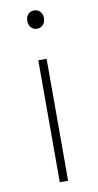

<svg xmlns="http://www.w3.org/2000/svg" viewBox="-85 -778 416 817"><g transform="rotate(-10 122.5 -369.5)"><path d="M105 0V-527H141V0ZM124 -660Q108 -660 98 -671Q88 -682 88 -701Q88 -718 98 -728.5Q108 -739 124 -739Q139 -739 149.5 -728.5Q160 -718 160 -701Q160 -682 149.5 -671Q139 -660 124 -660Z"/></g></svg>

Font: Noto Sans KR Thin Thin
Style: Regular
Weight: 250
Version: Version 2.004-H2;hotconv 1.0.118;makeotfexe 2.5.65603